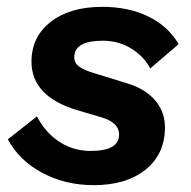

<svg xmlns="http://www.w3.org/2000/svg" viewBox="-20 -530 559 561"><path d="M3 -123 88 -190Q112 -143 153 -116Q194 -89 245 -89Q328 -89 328 -137Q328 -172 277 -187L206 -208Q72 -248 72 -350Q72 -422 128 -466Q184 -510 279 -510Q355 -510 413 -482Q471 -454 502 -401L419 -330Q400 -366 363 -388.5Q326 -411 281 -411Q197 -411 197 -363Q197 -345 212.5 -334.5Q228 -324 256 -316L353 -286Q405 -270 433.5 -236.5Q462 -203 462 -158Q462 -80 405.5 -34.5Q349 11 254 11Q171 11 103.5 -25Q36 -61 3 -123Z"/></svg>

Font: Elaine Sans SemiBold
Style: Italic
Weight: 600
Italic angle: -13°
Designer: Wei Huang
Foundry: Wei Huang
Version: Version 2.001;December 24, 2019;FontCreator 12.0.0.2547 64-b